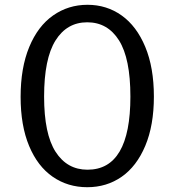

<svg xmlns="http://www.w3.org/2000/svg" viewBox="-20 -772 728 801"><path d="M622 -369Q622 -249 586 -163.5Q550 -78 487.5 -34.5Q425 9 344 9Q263 9 200 -34.5Q137 -78 101.5 -163Q66 -248 66 -368Q66 -489 102 -576Q138 -663 201.5 -707.5Q265 -752 345 -752Q425 -752 487.5 -707.5Q550 -663 586 -576.5Q622 -490 622 -369ZM524 -369Q524 -528 476.5 -603.5Q429 -679 344 -679Q259 -679 211.5 -603Q164 -527 164 -369Q164 -213 212 -138.5Q260 -64 345 -64Q524 -64 524 -369Z"/></svg>

Font: n
Style: Regular
Weight: 400
Designer: Pablo Impallari, Rodrigo Fuenzalida
Foundry: Impallari Type
Version: Version 1.002; ttfautohint (v1.5)